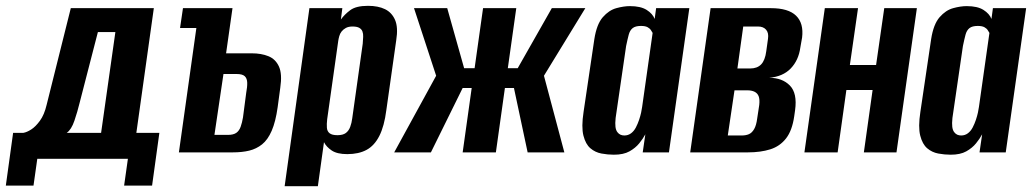

<svg xmlns="http://www.w3.org/2000/svg" viewBox="-53 -523 3543 659"><path d="M-33 114 -8 -67H27Q39 -69 54 -78.5Q69 -88 84 -108.5Q99 -129 107 -163L190 -495H475L415 -67H494L469 114H373L386 22H75L62 114ZM176 -67H294L343 -413H283L220 -169Q213 -140 202.5 -109Q192 -78 176 -67Z M561 0 621 -427H565L575 -495H745L723 -340H811Q844 -340 868.5 -330Q893 -320 904.5 -294.5Q916 -269 909 -222L900 -155Q893 -105 879.5 -74Q866 -43 846.5 -27.5Q827 -12 802.5 -6Q778 0 746 0ZM683 -60H729Q748 -60 758 -67Q768 -74 773 -88Q778 -102 781 -120L792 -204Q796 -225 795.5 -239.5Q795 -254 787 -261.5Q779 -269 759 -269H714Z M924 116 1009 -495H1122L1117 -456Q1129 -473 1149 -488Q1169 -503 1210 -503Q1245 -503 1268.5 -491.5Q1292 -480 1303 -454.5Q1314 -429 1307 -385L1273 -145Q1266 -90 1249 -56.5Q1232 -23 1205 -8.5Q1178 6 1139 6Q1104 6 1085.5 -6.5Q1067 -19 1059 -35L1038 116ZM1105 -59Q1124 -59 1134 -66.5Q1144 -74 1149 -87.5Q1154 -101 1156 -117L1192 -373Q1193 -386 1193.5 -396.5Q1194 -407 1191 -415Q1188 -423 1180 -427.5Q1172 -432 1157 -432Q1143 -432 1134 -427Q1125 -422 1119.5 -415Q1114 -408 1111.5 -399Q1109 -390 1108 -383L1070 -114Q1068 -97 1069 -84.5Q1070 -72 1078.5 -65.5Q1087 -59 1105 -59Z M1300 0 1444 -263 1368 -495H1482L1540 -289H1576L1605 -495H1719L1690 -289H1724L1841 -495H1956L1814 -263L1884 0H1758L1711 -221H1680L1649 0H1535L1566 -221H1535L1426 0Z M2054 8Q2033 8 2011.5 4Q1990 0 1973.5 -14Q1957 -28 1949.5 -57.5Q1942 -87 1950 -139L1987 -389Q1995 -440 2016 -464Q2037 -488 2062.5 -495Q2088 -502 2109 -502Q2146 -502 2166.5 -489Q2187 -476 2194 -458L2199 -495H2313L2243 0H2153L2162 -62Q2154 -47 2141 -31Q2128 -15 2107.5 -3.5Q2087 8 2054 8ZM2090 -58Q2103 -58 2113 -65.5Q2123 -73 2129.5 -85.5Q2136 -98 2140.5 -111.5Q2145 -125 2147.5 -136.5Q2150 -148 2151 -156L2187 -410Q2185 -413 2181.5 -419Q2178 -425 2170 -429.5Q2162 -434 2147 -434Q2128 -434 2118.5 -426.5Q2109 -419 2105 -404Q2101 -389 2096 -365L2060 -118Q2058 -99 2059.5 -87.5Q2061 -76 2066 -69.5Q2071 -63 2077 -60.5Q2083 -58 2090 -58Z M2316 0 2386 -495H2593Q2653 -495 2679.5 -469Q2706 -443 2700 -394L2694 -360Q2688 -316 2661 -288Q2634 -260 2587 -256Q2632 -256 2658 -229.5Q2684 -203 2676 -145L2673 -124Q2666 -75 2645 -48Q2624 -21 2591 -10.5Q2558 0 2514 0ZM2445 -58H2493Q2507 -58 2517.5 -62.5Q2528 -67 2535.5 -80Q2543 -93 2546 -117L2553 -163Q2555 -182 2551 -192.5Q2547 -203 2537 -208Q2527 -213 2512 -213H2468ZM2478 -288H2522Q2546 -288 2559.5 -302Q2573 -316 2577 -347L2583 -390Q2586 -410 2576.5 -421Q2567 -432 2549 -432H2498Z M2708 0 2778 -495H2892L2864 -300H2954L2982 -495H3094L3024 0H2912L2942 -214H2852L2822 0Z M3210 8Q3189 8 3167.5 4Q3146 0 3129.5 -14Q3113 -28 3105.5 -57.5Q3098 -87 3106 -139L3143 -389Q3151 -440 3172 -464Q3193 -488 3218.5 -495Q3244 -502 3265 -502Q3302 -502 3322.5 -489Q3343 -476 3350 -458L3355 -495H3469L3399 0H3309L3318 -62Q3310 -47 3297 -31Q3284 -15 3263.5 -3.5Q3243 8 3210 8ZM3246 -58Q3259 -58 3269 -65.5Q3279 -73 3285.5 -85.5Q3292 -98 3296.5 -111.5Q3301 -125 3303.5 -136.5Q3306 -148 3307 -156L3343 -410Q3341 -413 3337.5 -419Q3334 -425 3326 -429.5Q3318 -434 3303 -434Q3284 -434 3274.5 -426.5Q3265 -419 3261 -404Q3257 -389 3252 -365L3216 -118Q3214 -99 3215.5 -87.5Q3217 -76 3222 -69.5Q3227 -63 3233 -60.5Q3239 -58 3246 -58Z"/></svg>

Font: Alumni Sans
Style: Bold Italic
Weight: 700
Italic angle: -8°
Designer: Robert E. Leuschke
Foundry: Robert E. Leuschke
Version: Version 1.016